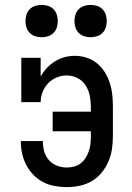

<svg xmlns="http://www.w3.org/2000/svg" viewBox="-20 -756 540 784"><path d="M253 8Q228 8 203 3.5Q178 -1 156 -12.5Q134 -24 116.5 -42Q99 -60 87.5 -82Q76 -104 70.5 -128.5Q65 -153 65 -178V-180H155V-179Q155 -158 160.5 -138Q166 -118 179.5 -102.5Q193 -87 212.5 -79.5Q232 -72 253 -72Q268 -72 283 -76Q298 -80 310 -89.5Q322 -99 330 -112Q338 -125 343 -139.5Q348 -154 349.5 -169.5Q351 -185 351 -200V-220H195V-300H351V-320Q351 -343 346.5 -365.5Q342 -388 329.5 -407.5Q317 -427 296 -437.5Q275 -448 252 -448Q231 -448 211 -439.5Q191 -431 176.5 -416Q162 -401 154 -380.5Q146 -360 146 -339H67V-520H146V-444Q157 -463 171.5 -478.5Q186 -494 204.5 -505.5Q223 -517 243.5 -522.5Q264 -528 286 -528Q310 -528 333.5 -520.5Q357 -513 376 -497.5Q395 -482 408 -461Q421 -440 428.5 -416.5Q436 -393 438.5 -368.5Q441 -344 441 -320V-200Q441 -173 437 -146.5Q433 -120 422.5 -96Q412 -72 395 -51Q378 -30 355 -16.5Q332 -3 305.5 2.5Q279 8 253 8ZM350 -604Q337 -604 324 -608Q311 -612 301.5 -621.5Q292 -631 288 -644Q284 -657 284 -670Q284 -683 288 -696Q292 -709 301.5 -718.5Q311 -728 324 -732Q337 -736 350 -736Q363 -736 376 -732Q389 -728 398.5 -718.5Q408 -709 412 -696Q416 -683 416 -670Q416 -657 412 -644Q408 -631 398.5 -621.5Q389 -612 376 -608Q363 -604 350 -604ZM150 -604Q137 -604 124 -608Q111 -612 101.5 -621.5Q92 -631 88 -644Q84 -657 84 -670Q84 -683 88 -696Q92 -709 101.5 -718.5Q111 -728 124 -732Q137 -736 150 -736Q163 -736 176 -732Q189 -728 198.5 -718.5Q208 -709 212 -696Q216 -683 216 -670Q216 -657 212 -644Q208 -631 198.5 -621.5Q189 -612 176 -608Q163 -604 150 -604Z"/></svg>

Font: Iosevka Curly Slab Medium
Style: Regular
Weight: 500
Monospace: yes
Designer: Belleve Invis
Foundry: Belleve Invis
Version: Version 22.1.2; ttfautohint (v1.8.4)